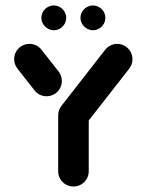

<svg xmlns="http://www.w3.org/2000/svg" viewBox="-20 -678 533 698"><path d="M247 -312.6Q262.2 -312.6 275 -305.2Q287.8 -297.8 295.2 -285Q302.6 -272.2 302.6 -257V-55.6Q302.6 -40.4 295.2 -27.6Q287.8 -14.8 275 -7.4Q262.2 0 247 0Q231.9 0 219.1 -7.4Q206.3 -14.8 198.9 -27.6Q191.5 -40.4 191.5 -55.6V-257Q191.5 -272.2 198.9 -285Q206.3 -297.8 219.1 -305.2Q231.9 -312.6 247 -312.6ZM204.8 -383.7Q204.8 -368.5 197.4 -355.7Q190 -343 177.2 -335.6Q164.4 -328.1 149.3 -328.1Q135.9 -328.1 124.6 -333.7Q113.3 -339.3 105.6 -349.3L43.7 -428.1Q31.5 -444.1 31.5 -463Q31.5 -478.1 38.9 -490.9Q46.3 -503.7 59.1 -511.1Q71.9 -518.5 87 -518.5Q100 -518.5 111.5 -513Q123 -507.4 130.7 -497.4L193 -418.1Q204.8 -402.6 204.8 -383.7ZM405.9 -518.5Q421.1 -518.5 433.9 -510.9Q446.7 -503.3 454.1 -490.6Q461.5 -477.8 461.5 -463Q461.5 -443.7 449.6 -428.1L290.7 -224.8Q283 -214.8 271.5 -209.1Q260 -203.3 247 -203.3Q231.9 -203.3 219.1 -210.7Q206.3 -218.1 198.9 -230.9Q191.5 -243.7 191.5 -258.9Q191.5 -278.1 203.3 -293L362.6 -497.4Q370.4 -507 381.7 -512.8Q393 -518.5 405.9 -518.5ZM272.6 -613Q272.6 -625.2 278.7 -635.6Q284.8 -645.9 295.4 -652Q305.9 -658.1 317.8 -658.1Q329.6 -658.1 340.2 -652Q350.7 -645.9 356.9 -635.6Q363 -625.2 363 -613Q363 -601.1 356.9 -590.7Q350.7 -580.4 340.4 -574.3Q330 -568.1 318.1 -568.1Q306.3 -568.1 295.7 -574.3Q285.2 -580.4 278.9 -590.7Q272.6 -601.1 272.6 -613ZM130.4 -613Q130.4 -625.2 136.5 -635.6Q142.6 -645.9 153.1 -652Q163.7 -658.1 175.6 -658.1Q187.4 -658.1 198 -652Q208.5 -645.9 214.6 -635.6Q220.7 -625.2 220.7 -613Q220.7 -601.1 214.6 -590.7Q208.5 -580.4 198.1 -574.3Q187.8 -568.1 175.9 -568.1Q164.1 -568.1 153.5 -574.3Q143 -580.4 136.7 -590.7Q130.4 -601.1 130.4 -613Z"/></svg>

Font: 26F Galaxy Hebrew Black
Style: Regular
Weight: 900
Designer: C₂₉H₂₅N₃O₅
Version: Version 1.000